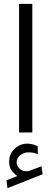

<svg xmlns="http://www.w3.org/2000/svg" viewBox="-20 -685 265 992"><path d="M69.8 224.6Q52.2 212.4 39.8 195.6Q27.3 178.7 27.3 150.4Q27.3 109.4 55.9 83.3Q84.5 57.1 120.6 57.1Q147.9 57.1 174.8 70.8L175.3 112.3Q161.6 105.5 149.4 103.8Q137.2 102.1 126 102.1Q103.5 102.1 84.7 116.5Q65.9 130.9 65.9 155.3Q66.4 173.3 83 188Q99.6 202.6 125 199.2Q126.5 199.2 132.3 197.3L194.3 174.3L200.2 215.3L18.6 287.1L13.2 247.1ZM147 -665V-0.5H78.6V-665Z"/></svg>

Font: Vazirmatn UI Light
Style: Regular
Weight: 300
Designer: Saber Rastikerdar
Foundry: Saber Rastikerdar
Version: Version 33.003